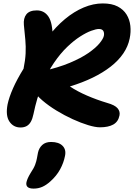

<svg xmlns="http://www.w3.org/2000/svg" viewBox="-20 -730 781 1119"><path d="M99.6 13Q58.2 13 34.9 -21.6Q11.6 -56.2 24.2 -122Q32.8 -162.8 55.7 -214.9Q78.6 -267 117.2 -329.4Q127.4 -379 129.3 -418.8Q131.2 -458.6 127.6 -498.1Q124 -537.6 119.2 -584.4Q115.6 -623.6 133.7 -646.5Q151.8 -669.4 194.6 -669.4Q238 -669.4 262.4 -633.3Q286.8 -597.2 287 -511.6L258.8 -513Q305.4 -574.6 358.5 -618.7Q411.6 -662.8 467.8 -686.4Q524 -710 578.8 -710Q631.8 -710 665.7 -692.3Q699.6 -674.6 717.7 -645.2Q735.8 -615.8 739.7 -579.4Q743.6 -543 735.8 -505.8Q726.4 -459.2 698.3 -418.1Q670.2 -377 625 -341.7Q579.8 -306.4 520.1 -277.4Q460.4 -248.4 387.4 -226.2Q430 -197.6 486.9 -173Q543.8 -148.4 604.6 -130.2Q650 -117.6 665.7 -98.5Q681.4 -79.4 676.2 -56.4Q669 -20.4 640.1 -4.2Q611.2 12 562.4 12Q535.6 12 493.9 -0.6Q452.2 -13.2 404 -35.2Q355.8 -57.2 309.7 -85.3Q263.6 -113.4 227.3 -144.4Q191 -175.4 173 -206.4Q165 -222.4 170 -245.9Q175 -269.4 189.8 -289.7Q204.6 -310 225.2 -314.6Q319.4 -335.6 386.1 -363.6Q452.8 -391.6 495.4 -421.2Q538 -450.8 559.9 -477.4Q581.8 -504 585.4 -521.4Q588.6 -538.2 582.1 -549.6Q575.6 -561 556.2 -561Q540.4 -561 512 -550.7Q483.6 -540.4 447.3 -517.3Q411 -494.2 371.4 -456.3Q331.8 -418.4 294.3 -363.5Q256.8 -308.6 225.8 -234.8Q194.8 -161 175.2 -65.6Q169.6 -38.2 159.9 -20.8Q150.2 -3.4 135.1 4.8Q120 13 99.6 13ZM176 369.2Q126.2 369.2 134.4 330.8Q137.2 320 142.3 308.3Q147.4 296.6 159 277.2Q177.4 250 185 229.3Q192.6 208.6 195.3 192Q198 175.4 201.2 160.4Q207 132.8 226 115.1Q245 97.4 277.8 97.4Q322.6 97.4 344.8 119.9Q367 142.4 358.6 179.8Q351 219 330.3 257Q309.6 295 274 326.8Q249.2 349.2 225.9 359.2Q202.6 369.2 176 369.2Z"/></svg>

Font: Shantell Sans Light
Style: Italic
Weight: 300
Italic angle: -11°
Designer: Stephen Nixon, Anya Danilova, Shantell Martin
Foundry: Arrow Type
Version: Version 1.008;[ac192a2d6]